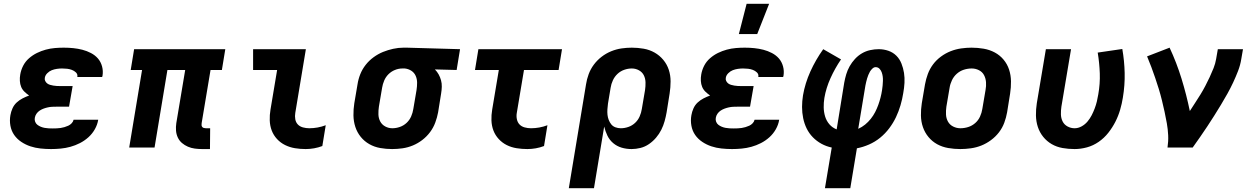

<svg xmlns="http://www.w3.org/2000/svg" viewBox="-20 -780 6640 1015"><path d="M250 8Q222 8 194 5Q166 2 140.5 -6.5Q115 -15 92.5 -30Q70 -45 55 -66.5Q40 -88 35 -115.5Q30 -143 35 -171Q38 -189 46 -207Q54 -225 68 -238Q82 -251 99.5 -260Q117 -269 134 -275Q121 -284 109.5 -295Q98 -306 92 -320.5Q86 -335 85 -352Q84 -369 87 -386Q91 -410 102.5 -432.5Q114 -455 133.5 -472Q153 -489 175.5 -500Q198 -511 222 -517.5Q246 -524 270 -526Q294 -528 317 -528Q343 -528 367.5 -525.5Q392 -523 415.5 -517Q439 -511 461 -499.5Q483 -488 498 -470.5Q513 -453 519.5 -429Q526 -405 522 -380L520 -373H388L389 -374Q391 -388 381.5 -397Q372 -406 360 -410.5Q348 -415 335 -416.5Q322 -418 308 -418Q295 -418 281 -416Q267 -414 254 -409Q241 -404 230 -393Q219 -382 217 -369Q215 -360 219 -352Q223 -344 229.5 -339Q236 -334 244.5 -331.5Q253 -329 262 -327.5Q271 -326 280 -325.5Q289 -325 298 -325H364L345 -216H279Q268 -216 256.5 -215.5Q245 -215 233.5 -212.5Q222 -210 211 -206Q200 -202 190 -195.5Q180 -189 173 -179Q166 -169 164 -157Q162 -146 166 -136Q170 -126 178 -120Q186 -114 195.5 -110Q205 -106 216 -104Q227 -102 237.5 -101.5Q248 -101 259 -101Q269 -101 280 -101.5Q291 -102 301 -103.5Q311 -105 321 -108Q331 -111 341 -115.5Q351 -120 359 -128.5Q367 -137 369 -147H499V-146Q495 -121 481.5 -97Q468 -73 447.5 -54.5Q427 -36 402.5 -23.5Q378 -11 352.5 -4Q327 3 301 5.5Q275 8 250 8Z M1090 8H1049Q1029 8 1010 5.5Q991 3 973.5 -4.5Q956 -12 942 -24Q928 -36 920 -53Q912 -70 910.5 -89.5Q909 -109 912 -129L959 -410H865L797 0H663L731 -410H671L689 -520H1171L1153 -410H1093L1046 -129Q1045 -123 1045.5 -118Q1046 -113 1049 -109Q1052 -105 1057.5 -103.5Q1063 -102 1068 -102H1091Z M1596 8Q1567 8 1539.5 3.5Q1512 -1 1487.5 -13Q1463 -25 1444.5 -45Q1426 -65 1416.5 -90Q1407 -115 1406 -143.5Q1405 -172 1410 -201L1445 -410H1318V-520H1597L1541 -183Q1538 -166 1541 -149.5Q1544 -133 1554.5 -122Q1565 -111 1581.5 -106.5Q1598 -102 1615 -102Q1637 -102 1659 -106Q1681 -110 1702 -118L1684 -8Q1663 0 1640.5 4Q1618 8 1596 8Z M2053 8Q2021 8 1990 2.5Q1959 -3 1932.5 -18Q1906 -33 1887 -56.5Q1868 -80 1858.5 -109Q1849 -138 1848.5 -170Q1848 -202 1853 -234L1870 -334Q1874 -361 1884.5 -387.5Q1895 -414 1913 -437Q1931 -460 1955 -477.5Q1979 -495 2005 -505.5Q2031 -516 2058.5 -522Q2086 -528 2113 -528H2131L2412 -520L2394 -410L2279 -413Q2291 -401 2299 -386.5Q2307 -372 2311.5 -355.5Q2316 -339 2315.5 -321.5Q2315 -304 2312 -286L2296 -186Q2291 -159 2281 -132Q2271 -105 2253.5 -81.5Q2236 -58 2212.5 -40Q2189 -22 2162.5 -11Q2136 0 2108 4Q2080 8 2053 8ZM2054 -102Q2074 -102 2094 -109Q2114 -116 2129.5 -130.5Q2145 -145 2153.5 -164.5Q2162 -184 2165 -204L2182 -304Q2185 -323 2185 -342.5Q2185 -362 2177.5 -379Q2170 -396 2154.5 -406Q2139 -416 2120 -418H2107Q2087 -418 2067.5 -410Q2048 -402 2033.5 -387.5Q2019 -373 2011 -354Q2003 -335 2000 -316L1983 -216Q1980 -196 1980.5 -175.5Q1981 -155 1990 -138Q1999 -121 2016.5 -111.5Q2034 -102 2054 -102Z M2768 8Q2739 8 2711 3.5Q2683 -1 2659 -13Q2635 -25 2616.5 -45Q2598 -65 2588.5 -90Q2579 -115 2578 -143.5Q2577 -172 2582 -201L2617 -410H2491L2509 -520H2951L2933 -410H2750L2712 -183Q2709 -166 2712.5 -149.5Q2716 -133 2726.5 -122Q2737 -111 2753.5 -106.5Q2770 -102 2787 -102Q2809 -102 2831 -106Q2853 -110 2874 -118L2856 -8Q2835 0 2812.5 4Q2790 8 2768 8Z M2987 215 3078 -334Q3082 -361 3092 -388Q3102 -415 3119.5 -438.5Q3137 -462 3160.5 -480Q3184 -498 3211 -509Q3238 -520 3265.5 -524Q3293 -528 3320 -528Q3352 -528 3383 -522.5Q3414 -517 3440.5 -502Q3467 -487 3486.5 -463.5Q3506 -440 3515.5 -411Q3525 -382 3525 -350Q3525 -318 3520 -286L3504 -186Q3500 -163 3493.5 -139.5Q3487 -116 3476 -94Q3465 -72 3448.5 -52.5Q3432 -33 3411 -18.5Q3390 -4 3366 2Q3342 8 3319 8Q3291 8 3266 0.5Q3241 -7 3221.5 -23.5Q3202 -40 3191 -63Q3180 -86 3174 -111L3120 215ZM3262 -102Q3282 -102 3302 -109Q3322 -116 3337.5 -130.5Q3353 -145 3361.5 -164.5Q3370 -184 3373 -204L3390 -304Q3393 -324 3392.5 -344.5Q3392 -365 3383.5 -382Q3375 -399 3357.5 -408.5Q3340 -418 3320 -418Q3300 -418 3280 -411Q3260 -404 3244.5 -389.5Q3229 -375 3220 -355.5Q3211 -336 3208 -316L3194 -232Q3192 -217 3191 -202Q3190 -187 3191.5 -173Q3193 -159 3198 -146Q3203 -133 3211.5 -122.5Q3220 -112 3233.5 -107Q3247 -102 3262 -102Z M3850 8Q3822 8 3794 5Q3766 2 3740.5 -6.5Q3715 -15 3692.5 -30Q3670 -45 3655 -66.5Q3640 -88 3635 -115.5Q3630 -143 3635 -171Q3638 -189 3646 -207Q3654 -225 3668 -238Q3682 -251 3699.5 -260Q3717 -269 3734 -275Q3721 -284 3709.5 -295Q3698 -306 3692 -320.5Q3686 -335 3685 -352Q3684 -369 3687 -386Q3691 -410 3702.5 -432.5Q3714 -455 3733.5 -472Q3753 -489 3775.5 -500Q3798 -511 3822 -517.5Q3846 -524 3870 -526Q3894 -528 3917 -528Q3943 -528 3967.5 -525.5Q3992 -523 4015.5 -517Q4039 -511 4061 -499.5Q4083 -488 4098 -470.5Q4113 -453 4119.5 -429Q4126 -405 4122 -380L4120 -373H3988L3989 -374Q3991 -388 3981.5 -397Q3972 -406 3960 -410.5Q3948 -415 3935 -416.5Q3922 -418 3908 -418Q3895 -418 3881 -416Q3867 -414 3854 -409Q3841 -404 3830 -393Q3819 -382 3817 -369Q3815 -360 3819 -352Q3823 -344 3829.5 -339Q3836 -334 3844.5 -331.5Q3853 -329 3862 -327.5Q3871 -326 3880 -325.5Q3889 -325 3898 -325H3964L3945 -216H3879Q3868 -216 3856.5 -215.5Q3845 -215 3833.5 -212.5Q3822 -210 3811 -206Q3800 -202 3790 -195.5Q3780 -189 3773 -179Q3766 -169 3764 -157Q3762 -146 3766 -136Q3770 -126 3778 -120Q3786 -114 3795.5 -110Q3805 -106 3816 -104Q3827 -102 3837.5 -101.5Q3848 -101 3859 -101Q3869 -101 3880 -101.5Q3891 -102 3901 -103.5Q3911 -105 3921 -108Q3931 -111 3941 -115.5Q3951 -120 3959 -128.5Q3967 -137 3969 -147H4099V-146Q4095 -121 4081.5 -97Q4068 -73 4047.5 -54.5Q4027 -36 4002.5 -23.5Q3978 -11 3952.5 -4Q3927 3 3901 5.5Q3875 8 3850 8ZM3886 -600 3927 -760H4046L3983 -600Z M4341 215 4377 0Q4348 -6 4322.5 -20Q4297 -34 4277 -54.5Q4257 -75 4244.5 -100.5Q4232 -126 4226 -155Q4220 -184 4220 -214.5Q4220 -245 4225 -276Q4236 -340 4264 -402Q4292 -464 4332 -520L4426 -466Q4394 -419 4370.5 -367Q4347 -315 4338 -262Q4334 -237 4334.5 -212Q4335 -187 4342 -164Q4349 -141 4364.5 -123Q4380 -105 4403 -96L4443 -343Q4447 -365 4453.5 -387Q4460 -409 4471.5 -429.5Q4483 -450 4499.5 -468Q4516 -486 4536.5 -498Q4557 -510 4580 -515Q4603 -520 4625 -520Q4652 -520 4676.5 -511.5Q4701 -503 4718.5 -485.5Q4736 -468 4745.5 -444Q4755 -420 4759 -394.5Q4763 -369 4761.5 -342Q4760 -315 4755 -288Q4750 -256 4740.5 -223.5Q4731 -191 4716.5 -160.5Q4702 -130 4681 -102Q4660 -74 4633 -52Q4606 -30 4574 -16Q4542 -2 4510 4L4475 215ZM4517 -99Q4537 -108 4553.5 -121.5Q4570 -135 4583.5 -152Q4597 -169 4606.5 -187.5Q4616 -206 4623 -225.5Q4630 -245 4635 -264.5Q4640 -284 4643 -304Q4645 -316 4646 -328Q4647 -340 4647.5 -352Q4648 -364 4646.5 -375.5Q4645 -387 4641 -398Q4637 -409 4629 -417Q4621 -425 4609 -425Q4600 -425 4592 -417.5Q4584 -410 4579 -401.5Q4574 -393 4570.5 -384Q4567 -375 4564 -365.5Q4561 -356 4559 -346.5Q4557 -337 4555 -328Z M5057 8Q5024 8 4992.5 2.5Q4961 -3 4934.5 -17.5Q4908 -32 4888.5 -55.5Q4869 -79 4859 -108Q4849 -137 4848.5 -169.5Q4848 -202 4853 -234L4870 -334Q4875 -362 4885 -389Q4895 -416 4912.5 -439.5Q4930 -463 4954.5 -481Q4979 -499 5006 -509.5Q5033 -520 5061 -524Q5089 -528 5116 -528Q5149 -528 5180.5 -522.5Q5212 -517 5239 -502.5Q5266 -488 5285.5 -464.5Q5305 -441 5314.5 -412Q5324 -383 5324.5 -350.5Q5325 -318 5320 -286L5304 -186Q5299 -158 5289 -131Q5279 -104 5261 -80.5Q5243 -57 5218.5 -39Q5194 -21 5167.5 -10.5Q5141 0 5112.5 4Q5084 8 5057 8ZM5057 -102Q5078 -102 5098.5 -108.5Q5119 -115 5135.5 -129.5Q5152 -144 5161 -164Q5170 -184 5173 -204L5190 -304Q5194 -325 5192.5 -345.5Q5191 -366 5182 -383Q5173 -400 5155 -409Q5137 -418 5117 -418Q5096 -418 5075.5 -411.5Q5055 -405 5038.5 -390.5Q5022 -376 5012.5 -356Q5003 -336 5000 -316L4983 -216Q4980 -195 4981 -174.5Q4982 -154 4991.5 -137Q5001 -120 5019 -111Q5037 -102 5057 -102Z M5661 8Q5628 8 5597 2.5Q5566 -3 5540 -18Q5514 -33 5495 -56.5Q5476 -80 5466.5 -109Q5457 -138 5456.5 -170Q5456 -202 5461 -234L5509 -520H5642L5591 -216Q5588 -196 5588.5 -175.5Q5589 -155 5597.5 -138Q5606 -121 5623.5 -111.5Q5641 -102 5661 -102Q5680 -102 5698 -112Q5716 -122 5729 -137.5Q5742 -153 5751 -170.5Q5760 -188 5767 -206.5Q5774 -225 5778.5 -243.5Q5783 -262 5786 -281Q5796 -337 5794 -392.5Q5792 -448 5783 -502L5913 -521Q5924 -459 5925.5 -394.5Q5927 -330 5916 -264Q5911 -232 5901.5 -199.5Q5892 -167 5876.5 -136.5Q5861 -106 5839 -78Q5817 -50 5788 -30Q5759 -10 5726 -1Q5693 8 5661 8Z M6152 0Q6157 -33 6155.5 -65Q6154 -97 6148.5 -128Q6143 -159 6136.5 -189Q6130 -219 6122.5 -249.5Q6115 -280 6106 -309.5Q6097 -339 6087 -368Q6077 -397 6066.5 -425.5Q6056 -454 6044 -482L6163 -528Q6200 -449 6226 -364.5Q6252 -280 6270 -193Q6284 -215 6298.5 -237Q6313 -259 6326.5 -281Q6340 -303 6352 -326Q6364 -349 6375 -372.5Q6386 -396 6395.5 -420Q6405 -444 6409 -468L6418 -520H6551L6542 -468Q6537 -436 6525 -405Q6513 -374 6499 -344Q6485 -314 6468.5 -284.5Q6452 -255 6434.5 -226Q6417 -197 6399 -168.5Q6381 -140 6362.5 -112Q6344 -84 6324.5 -56Q6305 -28 6285 0Z"/></svg>

Font: Iosevka XBd Ex Obl
Style: Regular
Weight: 800
Width: 7
Italic angle: -9°
Monospace: yes
Designer: Belleve Invis
Foundry: Belleve Invis
Version: Version 32.5.0; ttfautohint (v1.8.4)